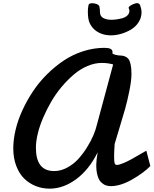

<svg xmlns="http://www.w3.org/2000/svg" viewBox="-20 -1141 954 1193"><path d="M889.2 -204.6 914.1 -109.4Q874.5 -67.9 801.8 -26.1Q729 15.6 668 15.6Q650.9 15.6 636.2 10Q621.6 4.4 607.9 -9Q594.2 -22.5 586.2 -49.6Q578.1 -76.7 578.1 -115.2Q578.1 -144.5 586.9 -194.8Q533.7 -86.9 453.6 -27.8Q373.5 31.2 288.6 31.2Q242.7 31.2 202.1 15.1Q161.6 -1 130.4 -31.5Q99.1 -62 80.8 -110.6Q62.5 -159.2 62.5 -219.7Q62.5 -273.4 76.7 -333.5Q90.8 -393.6 118.2 -453.6Q145.5 -513.7 183.1 -570.8Q220.7 -627.9 270 -677.2Q319.3 -726.6 374.8 -763.9Q430.2 -801.3 496.1 -822.5Q562 -843.8 629.4 -843.8Q679.2 -843.8 679.2 -817.9Q679.2 -815.9 679 -813.5Q678.7 -811 678.7 -810.5V-808.1Q689.9 -801.3 705.3 -798.6Q720.7 -795.9 732.7 -795.7Q744.6 -795.4 757.1 -790.3Q769.5 -785.2 777.8 -775.1Q786.1 -765.1 791.5 -741.7Q796.9 -718.3 796.9 -682.1Q796.9 -641.1 783.7 -575.7Q770.5 -510.3 756.6 -461.7Q742.7 -413.1 720 -338.4Q697.3 -263.7 692.4 -246.6Q689 -196.3 689 -168Q689 -136.7 692.4 -126.5Q695.8 -116.2 706.5 -116.2Q720.2 -116.2 747.3 -127.7Q774.4 -139.2 797.1 -151.9Q819.8 -164.6 850.8 -182.6Q881.8 -200.7 889.2 -204.6ZM581.5 -363.8 683.1 -740.7Q649.4 -750 612.3 -750Q568.4 -750 523.2 -730.7Q478 -711.4 438.7 -678Q399.4 -644.5 362.8 -601.1Q326.2 -557.6 297.6 -508.1Q269 -458.5 247.6 -408.4Q226.1 -358.4 214.6 -310.3Q203.1 -262.2 203.1 -222.7Q203.1 -78.1 316.4 -78.1Q357.9 -78.1 397.7 -99.6Q437.5 -121.1 467 -153.8Q496.6 -186.5 521.2 -226.3Q545.9 -266.1 560.5 -301Q575.2 -335.9 581.5 -363.8ZM525.9 -1069.8Q525.4 -1086.4 529.8 -1108.4Q533.2 -1124.5 564.5 -1120.1Q595.2 -1114.7 598.1 -1099.1Q601.1 -1083 601.1 -1066.4Q601.1 -1040 621.6 -1029.1Q642.1 -1018.1 670.4 -1018.1Q686 -1018.1 702.9 -1020.3Q719.7 -1022.5 739.5 -1027.8Q759.3 -1033.2 771.7 -1045.2Q784.2 -1057.1 784.2 -1073.7Q784.2 -1079.1 779.8 -1089.8Q775.4 -1101.1 809.1 -1115.7Q842.3 -1130.4 851.1 -1107.4Q859.4 -1084 859.4 -1064.5Q859.4 -1030.8 841.1 -1002.7Q822.8 -974.6 794.2 -957.5Q765.6 -940.4 733.2 -930.9Q700.7 -921.4 669.9 -921.4Q610.4 -921.4 569.8 -954.6Q549.8 -971.7 538.1 -995.6Q525.9 -1019.5 525.9 -1069.8Z"/></svg>

Font: iCiel Pacifico
Style: Regular
Weight: 400
Designer: Vernon Adams
Foundry: Vernon Adams
Version: Version 1.00 September 26, 2014, initial release